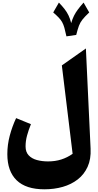

<svg xmlns="http://www.w3.org/2000/svg" viewBox="-20 -1170 742 1455"><path d="M557.6 -905.3 483.4 -894.5Q475.1 -934.1 468 -959.2Q460.9 -984.4 450.9 -1002.2Q440.9 -1020 425 -1036.6Q409.2 -1053.2 383.3 -1075.7L426.3 -1150.4Q452.6 -1123 470.2 -1100.1Q487.8 -1077.1 499.5 -1052.7Q511.2 -1028.3 519.5 -995.1Q528.8 -1026.9 540.8 -1050.8Q552.7 -1074.7 570.1 -1097.9Q587.4 -1121.1 613.3 -1150.4L656.2 -1075.7Q623 -1044.4 605.5 -1022.5Q587.9 -1000.5 578.1 -974.4Q568.4 -948.2 557.6 -905.3ZM630.9 -802.7 666.5 -43.5Q670.4 35.6 644 93.8Q617.7 151.9 569.1 189.7Q520.5 227.5 455.6 246.1Q390.6 264.6 316.4 264.6Q176.8 264.6 106.2 196.3Q35.6 127.9 35.6 -2Q35.6 -73.2 54 -142.3Q72.3 -211.4 102.1 -274.9L214.4 -229Q196.3 -184.6 185.1 -143.3Q173.8 -102.1 173.8 -60.1Q173.8 -18.1 197 6.8Q220.2 31.7 259 42.5Q297.9 53.2 344.2 53.2Q398.4 53.2 444.3 38.6Q490.2 23.9 530.3 -4.4L448.7 -674.3Z"/></svg>

Font: Pinar-DS3-FD ExtraBold
Style: Regular
Weight: 800
Designer: Amin Abedi
Version: Version 3.000